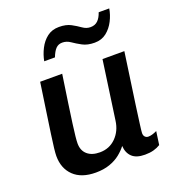

<svg xmlns="http://www.w3.org/2000/svg" viewBox="-135 -843 871 958"><g transform="rotate(-20 300.0 -363.5)"><path d="M211 10Q135 10 94 -29.5Q53 -69 53 -135Q53 -148 56 -175.5Q59 -203 65.5 -247.5Q72 -292 81.5 -357.5Q91 -423 104 -511H221Q208 -424 199 -362.5Q190 -301 184.5 -260Q179 -219 176.5 -195Q174 -171 174 -158Q174 -120 198 -99Q222 -78 264 -78Q315 -78 349.5 -112.5Q384 -147 391 -200L435 -511H551Q541 -438 530.5 -367Q520 -296 512 -237.5Q504 -179 499 -141.5Q494 -104 494 -96Q494 -83 501 -76Q508 -69 518 -69Q538 -69 564 -82L554 -11Q538 -1 518 4.5Q498 10 472 10Q426 10 403.5 -11.5Q381 -33 379 -70Q364 -50 341 -31.5Q318 -13 285.5 -1.5Q253 10 211 10ZM158 -600Q164 -633 180 -664.5Q196 -696 222 -716Q248 -736 285 -736Q323 -736 348 -722.5Q373 -709 392.5 -695Q412 -681 434 -681Q458 -681 473 -695.5Q488 -710 497 -737H553Q548 -705 532 -673.5Q516 -642 490 -621.5Q464 -601 427 -601Q389 -601 363 -615Q337 -629 317 -643Q297 -657 274 -657Q253 -657 239.5 -643Q226 -629 215 -600Z"/></g></svg>

Font: Chivo Mono Medium
Style: Italic
Weight: 500
Italic angle: -8.05°
Monospace: yes
Designer: Hector Gatti
Foundry: Omnibus-Type
Version: Version 1.008